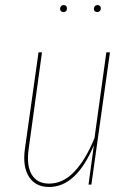

<svg xmlns="http://www.w3.org/2000/svg" viewBox="-20 -723 512 752"><path d="M228 -675.8Q222.2 -675.8 218.8 -679.2Q215.3 -682.6 215.3 -688Q215.3 -694.3 219.2 -698.7Q223.1 -703.1 230 -703.1Q235.8 -703.1 239 -699.5Q242.2 -695.8 242.2 -690.4Q242.2 -675.8 228 -675.8ZM360.4 -675.8Q354.5 -675.8 351.1 -679.2Q347.7 -682.6 347.7 -688Q347.7 -694.3 351.6 -698.7Q355.5 -703.1 362.3 -703.1Q368.2 -703.1 371.6 -699.5Q375 -695.8 375 -690.4Q375 -684.1 371.1 -679.9Q367.2 -675.8 360.4 -675.8ZM172.4 9.3Q119.1 9.3 93.5 -30.5Q67.9 -70.3 77.6 -140.1L130.9 -518.1H144.5L92.3 -140.1Q83 -74.7 104.2 -39.3Q125.5 -3.9 172.4 -3.9Q227.1 -3.9 271.5 -51Q315.9 -98.1 350.1 -182.1L396.5 -518.1H410.6L337.9 0H326.7L347.7 -154.3Q279.3 9.3 172.4 9.3Z"/></svg>

Font: Fira Sans Compressed Hair
Style: Italic
Weight: 100
Width: 3
Italic angle: -8°
Designer: Carrois Corporate & Edenspiekermann AG
Foundry: Carrois Corporate GbR & Edenspiekermann AG
Version: Version 4.203;PS 004.203;hotconv 1.0.88;makeotf.lib2.5.64775